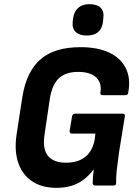

<svg xmlns="http://www.w3.org/2000/svg" viewBox="-20 -893 660 924"><path d="M251 11Q182 11 134.5 -20.5Q87 -52 67.5 -110.5Q48 -169 60 -247L88 -429Q108 -550 175.5 -608Q243 -666 368 -666Q451 -666 506.5 -639.5Q562 -613 586 -563.5Q610 -514 597 -447Q596 -435 584 -435H475Q461 -435 463 -447Q471 -494 442.5 -520.5Q414 -547 356 -547Q296 -547 263.5 -516.5Q231 -486 220 -419L195 -250Q183 -178 210 -144Q237 -110 297 -110Q356 -110 391 -138.5Q426 -167 436 -223L439 -250H327Q314 -250 315 -263L327 -334Q330 -346 341 -346H569Q583 -346 581 -334L553 -161Q546 -111 542 -75Q538 -39 539 -13Q539 0 526 0H438Q426 0 426 -13Q426 -25 427.5 -43Q429 -61 431 -77H430Q409 -49 383 -29Q357 -9 324.5 1Q292 11 251 11ZM397 -722Q362 -722 344 -739.5Q326 -757 330 -790L332 -805Q336 -837 356 -855Q376 -873 410 -873Q447 -873 464.5 -855.5Q482 -838 477 -805L476 -790Q472 -756 452.5 -739Q433 -722 397 -722Z"/></svg>

Font: Sofia Sans Semi Condensed ExtraBold
Style: Italic
Weight: 800
Italic angle: -9°
Version: Version 4.100